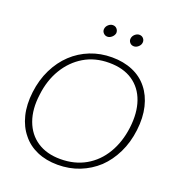

<svg xmlns="http://www.w3.org/2000/svg" viewBox="-158 -1024 1062 1157"><g transform="rotate(20 373.0 -445.5)"><path d="M341 7Q267 7 208.5 -18.5Q150 -44 113 -91Q74 -138 57.5 -204.5Q41 -271 51 -353Q61 -435 94 -502Q127 -569 177 -616Q227 -663 291.5 -688.5Q356 -714 430 -714Q504 -714 563 -689Q622 -664 660 -616Q698 -569 714 -502Q730 -435 720 -353Q710 -271 677.5 -204.5Q645 -138 596 -91Q545 -44 480.5 -18.5Q416 7 341 7ZM345 -31Q436 -31 506 -71Q576 -111 619.5 -184Q663 -257 675 -353Q687 -450 661.5 -523Q636 -596 576 -636.5Q516 -677 425 -677Q334 -677 264.5 -635.5Q195 -594 151 -521Q107 -448 96 -353Q83 -257 109.5 -184Q136 -111 196.5 -71Q257 -31 345 -31ZM403 -859Q400 -844 387 -832.5Q374 -821 359 -821Q344 -821 333.5 -832.5Q323 -844 325 -859Q327 -875 340 -886.5Q353 -898 368 -898Q384 -898 394 -886.5Q404 -875 403 -859ZM572 -859Q570 -844 557 -832.5Q544 -821 529 -821Q513 -821 503 -832.5Q493 -844 495 -859Q497 -875 510 -886.5Q523 -898 538 -898Q554 -898 564 -886.5Q574 -875 572 -859Z"/></g></svg>

Font: Aleo ExtraLight
Style: Italic
Weight: 250
Italic angle: -7°
Designer: Alessio Laiso
Foundry: Alessio Laiso
Version: Version 2.001;gftools[0.9.29]